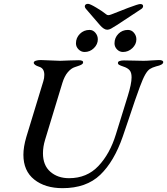

<svg xmlns="http://www.w3.org/2000/svg" viewBox="-20 -967 871 1001"><path d="M102 -160Q102 -201 117 -252L206 -544Q211 -559 211 -577Q211 -611 184 -619Q156 -628 156 -640Q156 -647 167 -650.5Q178 -654 192 -654Q207 -654 241 -652Q275 -650 294 -650Q311 -650 347 -652L390 -653Q416 -653 413 -640Q412 -634 404.5 -630Q397 -626 386 -622.5Q375 -619 370 -617Q351 -611 333.5 -590.5Q316 -570 305 -534L215 -238Q204 -202 204 -168Q204 -105 242.5 -71.5Q281 -38 340 -38Q433 -38 493 -101.5Q553 -165 584 -266L625 -398L646 -466Q666 -530 666 -564Q666 -589 655.5 -601Q645 -613 623 -620Q608 -625 601 -629Q594 -633 595 -640Q595 -646 604 -649Q613 -652 626 -652L681 -651Q698 -650 728 -650Q745 -650 771 -652Q797 -654 808 -654Q831 -654 831 -643Q831 -629 794 -621Q773 -615 761 -607Q749 -599 737 -578Q725 -557 709 -514Q687 -455 652 -349L620 -255Q575 -125 502.5 -55.5Q430 14 306 14Q215 14 158.5 -31Q102 -76 102 -160ZM376 -741Q376 -770 396.5 -790.5Q417 -811 447 -811Q465 -811 477.5 -796Q490 -781 490 -762Q490 -736 469.5 -716Q449 -696 421 -696Q403 -696 389.5 -709.5Q376 -723 376 -741ZM577 -741Q577 -770 597 -790.5Q617 -811 647 -811Q666 -811 678.5 -796Q691 -781 691 -762Q691 -736 670 -716Q649 -696 621 -696Q603 -696 590 -709.5Q577 -723 577 -741ZM501 -836 427 -922Q422 -928 422 -935Q424 -947 439 -947Q449 -947 482.5 -927Q516 -907 534 -892Q539 -888 545 -888Q551 -888 561 -892Q595 -906 648 -926Q701 -946 711 -946Q726 -946 726 -935Q726 -927 718 -921L589 -836Q569 -823 558.5 -817.5Q548 -812 539 -812Q522 -812 501 -836Z"/></svg>

Font: EB Garamond Medium
Style: Italic
Weight: 500
Italic angle: -17.2°
Designer: Georg Duffner and Octavio Pardo
Foundry: Georg Duffner
Version: Version 1.000